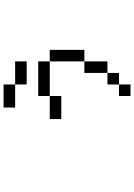

<svg xmlns="http://www.w3.org/2000/svg" viewBox="136 -738 728 1040"><g transform="rotate(-90 500.0 -218.0)"><path d="M687.5 -437.5V-500H562.5V-437.5ZM562.5 62.5H500V125H562.5ZM562.5 62.5H625V0H562.5ZM625 0H687.5Q687.5 0 687.5 -125H625Q625 -125 625 0ZM687.5 -125H750V-312.5H687.5ZM500 -312.5H375V-250H500ZM500 -312.5H687.5V-375H500ZM562.5 -500V-562.5H437.5V-500Z"/></g></svg>

Font: CalcUnifontExMono
Style: Regular
Weight: 500
Version: Version 15.0.06